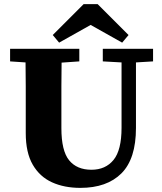

<svg xmlns="http://www.w3.org/2000/svg" viewBox="-20 -894 788 932"><path d="M479 -596V-657H723V-596L640 -591V-273Q640 -123 569.5 -52.5Q499 18 370 18Q292 18 232.5 -9Q173 -36 139 -94.5Q105 -153 105 -248V-360Q105 -417 105 -475Q105 -533 104 -591L29 -596V-657H365V-596L279 -590Q278 -533 278 -475.5Q278 -418 278 -360V-272Q278 -162 315.5 -116Q353 -70 424 -70Q492 -70 531 -117.5Q570 -165 570 -274V-591ZM454 -874 604 -724 573 -687 420 -773 267 -687 236 -724 386 -874Z"/></svg>

Font: Source Serif 4 SmText
Style: Bold
Weight: 700
Designer: Frank Grießhammer
Foundry: Adobe
Version: Version 4.005;hotconv 1.1.0;makeotfexe 2.6.0